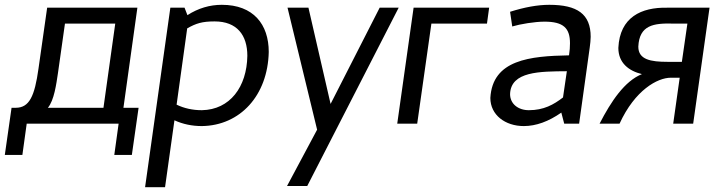

<svg xmlns="http://www.w3.org/2000/svg" viewBox="-74 -514 3005 798"><path d="M405 -416 356 -66H125C151 -97 160 -164 167 -211L196 -416ZM-9 -66H-26L-54 130H19L37 0H419L401 130H474L502 -66H439L497 -482H122L86 -229C70 -114 48 -66 -9 -66Z M765 -56C726 -56 691 -64 660 -79L704 -396C741 -417 766 -425 818 -425C911 -425 954 -368 954 -282C952 -153 882 -58 765 -56ZM1043 -298C1043 -413 979 -494 848 -494C798 -494 750 -480 705 -451L693 -482H634L529 264H612L651 -14C686 2 724 10 765 10C924 8 1039 -117 1043 -298Z M1504 -482 1300 -82 1208 -482H1121L1244 25L1119 259H1203L1583 -482Z M1959 -482H1645L1577 0H1660L1719 -416H1950Z M2282 -218 2266 -109C2227 -79 2186 -56 2124 -56C2080 -56 2046 -82 2046 -123C2049 -218 2171 -217 2282 -218ZM2209 -494C2160 -494 2106 -484 2046 -465L2055 -404C2088 -414 2149 -424 2189 -424C2268 -424 2295 -397 2295 -334C2295 -319 2294 -303 2291 -284C2129 -281 1973 -266 1964 -107C1964 -36 2026 10 2103 10C2154 10 2206 -9 2259 -46L2271 0H2333L2377 -316C2379 -332 2381 -347 2381 -361C2381 -456 2325 -494 2209 -494Z M2723 -416H2783L2760 -257H2700C2631 -257 2579 -266 2579 -320C2583 -410 2643 -418 2723 -416ZM2496 -315C2496 -252 2540 -219 2594 -206C2522 -177 2466 -93 2418 0H2501C2565 -140 2659 -191 2714 -191H2751L2724 0H2807L2875 -482H2698C2592 -484 2502 -443 2496 -315Z"/></svg>

Font: Cantarell
Style: Oblique
Weight: 400
Italic angle: -8°
Designer: Dave Crossland
Version: Version 0.024